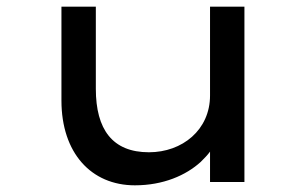

<svg xmlns="http://www.w3.org/2000/svg" viewBox="-20 -545 916 575"><path d="M384 10C469 10 537 -20 581 -60C592 -71 602 -81 609 -91V0H712V-525H609V-259C609 -156 526 -89 426 -89C317 -89 267 -157 267 -279V-525H164V-244C164 -87 253 10 384 10Z"/></svg>

Font: Lexend Peta
Style: Regular
Weight: 400
Designer: Bonnie Shaver-Troup, Thomas Jockin
Foundry: Lexend
Version: Version 1.007